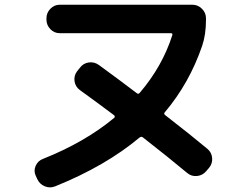

<svg xmlns="http://www.w3.org/2000/svg" viewBox="-20 -760 1040 810"><path d="M137 -5 131 -18Q121 -39 130.5 -60.5Q140 -82 162 -90Q338 -160 462 -263Q467 -268 461 -274Q392 -326 317 -380Q298 -394 294.5 -417Q291 -440 305 -459L317 -474Q331 -493 354 -496.5Q377 -500 397 -486Q490 -418 557 -367Q564 -361 570 -369Q665 -480 707 -612Q709 -620 701 -620H232Q209 -620 192.5 -637Q176 -654 176 -677V-683Q176 -706 192.5 -723Q209 -740 232 -740H792Q815 -740 832 -723Q849 -706 849 -683V-677Q849 -614 833 -567Q779 -409 675 -286Q670 -281 676 -275Q787 -189 855 -132Q873 -117 875 -93.5Q877 -70 862 -52L850 -38Q835 -20 811.5 -17.5Q788 -15 770 -30Q691 -96 582 -181Q576 -185 569 -180Q426 -60 213 26Q191 35 169 26Q147 17 137 -5Z"/></svg>

Font: Rounded Mplus 1c Bold
Style: Bold
Weight: 700
Version: Version 1.059.20150529